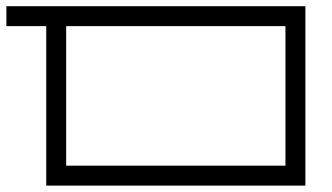

<svg xmlns="http://www.w3.org/2000/svg" viewBox="-20 -582 1040 602"><path d="M125 -500Q125 -500 125 0H937.5V-562.5H0V-500ZM187.5 -62.5V-500H875V-62.5Z"/></svg>

Font: Unifont
Style: Regular
Weight: 500
Version: Version 15.1.04